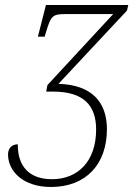

<svg xmlns="http://www.w3.org/2000/svg" viewBox="-20 -734 533 765"><path d="M183 11C324 11 406 -81 406 -219C406 -329 344 -396 213 -400L486 -692L491 -714H163L131 -588H158L163 -605C184 -674 189 -678 247 -678H431L169 -395L164 -369H192C314 -369 363 -313 363 -218C363 -93 292 -20 187 -20C96 -20 50 -72 51 -159C27 -159 12 -143 12 -119C12 -51 73 11 183 11Z"/></svg>

Font: Noto Serif Condensed ExtraLight
Style: Italic
Weight: 200
Width: 3
Italic angle: -12°
Designer: Monotype Design Team
Foundry: Monotype Imaging Inc.
Version: Version 2.013